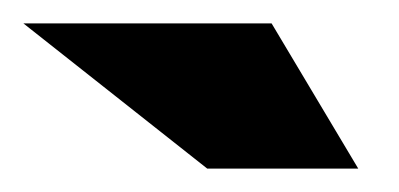

<svg xmlns="http://www.w3.org/2000/svg" viewBox="-26 -700 341 164"><path d="M280 -556 206 -680H-6L151 -556Z"/></svg>

Font: LT Wave Black
Style: Regular
Weight: 900
Designer: Daniel Lyons
Version: Version 2.5 (Glyphs App)